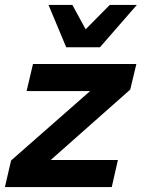

<svg xmlns="http://www.w3.org/2000/svg" viewBox="-32 -760 576 780"><path d="M-12 0 13 -108 334 -390H76L102 -500H522L497 -396L174 -110H447L422 0ZM237 -568 165 -740H262L316 -641L414 -740H524L374 -568Z"/></svg>

Font: Prodigy Sans SemiBold
Style: Italic
Weight: 600
Italic angle: -13°
Designer: Wei Huang
Foundry: Wei Huang
Version: Version 1.003; ttfautohint (v1.8.3)